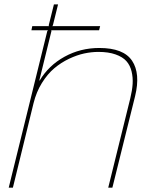

<svg xmlns="http://www.w3.org/2000/svg" viewBox="-20 -860 689 880"><path d="M599.1 -418.9 495.1 0H476.1L577.1 -409.2Q585.9 -445.3 587.9 -475.1Q589.8 -504.9 583 -533Q576.2 -561 559.1 -580.1Q542 -599.1 509.5 -610.6Q477.1 -622.1 431.2 -622.1Q399.4 -622.1 366.2 -615Q333 -607.9 296.4 -590.6Q259.8 -573.2 228.8 -547.1Q197.8 -521 172.1 -479.7Q146.5 -438.5 133.8 -387.2L39.1 0H20L196.8 -717.8L200.2 -721.2H124L127.9 -740.2H205.1L203.1 -743.2L227.1 -839.8H246.1L222.2 -743.2L219.2 -740.2H439L434.1 -721.2H214.8L215.8 -717.8L160.2 -491.2H162.1Q203.1 -560.1 275.9 -600.1Q348.6 -640.1 435.1 -640.1Q546.4 -640.1 585.4 -581.5Q624.5 -522.9 599.1 -418.9Z"/></svg>

Font: Sinkin Sans 100 Thin Italic
Style: Regular
Weight: 100
Italic angle: -112°
Designer: Keith Bates
Foundry: K-Type
Version: Sinkin Sans (version 1.0)  by Keith Bates   •   © 2014   www